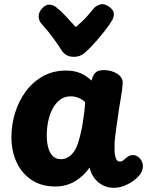

<svg xmlns="http://www.w3.org/2000/svg" viewBox="-20 -890 716 919"><path d="M34.7 -234Q34.7 -294.6 52.7 -351.6Q70.7 -408.7 104.4 -453.8Q138.2 -499 186.6 -525.7Q235 -552.3 296.6 -552.3Q335.9 -552.3 365.2 -539.7Q394.6 -527.1 418.1 -504.1Q423.1 -526.1 434.9 -540.3Q446.8 -554.4 477.6 -554.4Q513.9 -554.4 541.1 -536.9Q568.3 -519.3 567.3 -492.4Q566.3 -465.3 558 -418.7Q549.7 -372 543.7 -327Q541.7 -313 538.4 -291Q535.2 -269 532.7 -247.5Q530.2 -226 528.7 -211Q527.9 -195.9 528.2 -173.2Q528.4 -150.6 534.2 -133.6Q540 -116.7 554 -116.7Q561.9 -116.7 567.8 -120.8Q573.7 -124.9 580.1 -131.6Q589.8 -139.4 597.3 -143.6Q604.9 -147.7 617.2 -147.7Q630.6 -147.7 642.5 -138.3Q654.4 -128.9 660.7 -112.8Q667 -96.7 661.3 -77.2Q656.7 -58.2 635.1 -38.2Q613.4 -18.1 583.9 -4.6Q554.4 9 524.6 9Q495.8 9 471.8 -3.4Q447.9 -15.8 431.6 -37.5Q415.2 -59.2 408.7 -88.1Q382.6 -48.8 340.3 -23.1Q298.1 2.6 245 2.6Q178.7 2.6 131.8 -28.3Q84.9 -59.2 59.8 -112.6Q34.7 -166 34.7 -234ZM203.9 -241.1Q203.9 -209.2 210.7 -183.7Q217.6 -158.1 232.4 -143.1Q247.2 -128.1 271.3 -128.1Q290.8 -128.1 306.1 -137.5Q321.4 -146.9 333.3 -163.4Q345.2 -180 352.3 -202Q360 -225.4 365.9 -250.4Q371.9 -275.3 376.1 -301.2Q380.3 -327.1 383.3 -352.3Q386.3 -377.4 387.6 -401.1Q373.7 -414.1 355.9 -421.5Q338.1 -428.9 317.7 -428.9Q291 -428.9 269.9 -414.3Q248.8 -399.7 234.1 -374Q219.4 -348.3 211.7 -314.3Q203.9 -280.2 203.9 -241.1ZM425.4 -845.9Q436.4 -860.7 456.6 -867.9Q476.7 -875.2 499.2 -859.7Q521.9 -845 524.4 -828.3Q527 -811.6 516.7 -792.9Q504 -770.9 482.2 -743.3Q460.4 -715.8 438.5 -690.8Q416.6 -665.9 401.2 -651.3Q384.2 -634.3 369.2 -626.2Q354.1 -618.1 333 -618.1Q311.3 -618.1 296.8 -627.1Q282.2 -636.1 272.1 -653.3Q259.2 -674.4 234.8 -707.9Q210.3 -741.4 178.7 -776.1Q166.3 -789.7 165.2 -810.1Q164.1 -830.6 181.1 -849.3Q199.8 -869.8 217.4 -867.8Q235 -865.9 247.8 -856.4Q270.3 -839 295.6 -811.7Q320.9 -784.3 342.7 -760.6Q354.3 -770.2 368.8 -783.6Q383.2 -797 398.1 -813.4Q412.9 -829.9 425.4 -845.9Z"/></svg>

Font: Playpen Sans
Style: Regular
Weight: 400
Designer: Laura Meseguer, Veronika Burian, José Scaglione, Kostas Bartsokas, Vera Evstafieva, Tom Grace, Yorlmar Campos
Foundry: TypeTogether
Version: Version 2.000